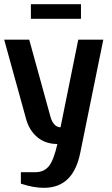

<svg xmlns="http://www.w3.org/2000/svg" viewBox="-20 -890 535 920"><path d="M80 -10V-65H150Q190 -65 213.5 -93Q237 -121 255 -200Q198 -200 159 -232.5Q120 -265 105 -320L0 -700H120L222 -330Q228 -307 241 -293.5Q254 -280 270 -280L355 -700H475L365 -160Q348 -74 304.5 -32Q261 10 190 10Q140 10 80 -10ZM128 -800V-870H368V-800Z"/></svg>

Font: Cuprum
Style: Bold
Weight: 700
Designer: Jovanny Lemonad
Foundry: Jovanny Lemonad
Version: Version 2.000